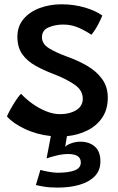

<svg xmlns="http://www.w3.org/2000/svg" viewBox="-20 -580 536 872"><path d="M242 272Q203 272 176.8 267.2Q150.5 262.5 143 260.5L163.5 191.5Q176.5 196 201.2 200.2Q226 204.5 241.5 204.5Q291.5 204.5 319.2 193.8Q347 183 347 158Q347 119.5 289.5 119.5Q264 119.5 235 126.8Q206 134 191.5 139.5L211 38Q146 31 91.8 5Q37.5 -21 11.5 -51.5Q15.5 -61.5 27 -82.5Q38.5 -103.5 52 -124Q65.5 -144.5 75.5 -154Q97.5 -130.5 127 -109.2Q156.5 -88 189.2 -74.8Q222 -61.5 253.5 -61.5Q296.5 -61.5 326.2 -79.8Q356 -98 356 -132Q356 -171 316 -197.5Q276 -224 222.5 -244Q178 -261 140.8 -281.8Q103.5 -302.5 81.2 -333.8Q59 -365 59 -413Q59 -461 87.2 -494Q115.5 -527 161.2 -543.8Q207 -560.5 259.5 -560.5Q315.5 -560.5 365.5 -545.8Q415.5 -531 444.5 -509.5Q440 -496 425.8 -469Q411.5 -442 395 -422Q372.5 -438 339 -453.2Q305.5 -468.5 267 -468.5Q231.5 -468.5 201 -455.8Q170.5 -443 170.5 -410.5Q170.5 -381 202 -361.2Q233.5 -341.5 283 -323.5Q332.5 -306 375 -281.5Q417.5 -257 443.5 -221.5Q469.5 -186 469.5 -136.5Q469.5 -83.5 444.8 -46.5Q420 -9.5 378.2 11.8Q336.5 33 284 38.5L276 87Q283.5 78 303.5 70.8Q323.5 63.5 345.5 63.5Q385 63.5 410.5 85.5Q436 107.5 436 153Q436 194 410.5 220.2Q385 246.5 341.2 259.2Q297.5 272 242 272Z"/></svg>

Font: Grandstander Medium
Style: Regular
Weight: 500
Designer: Tyler Finck
Foundry: Etcetera Type Co
Version: Version 1.200; ttfautohint (v1.8.3)